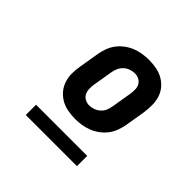

<svg xmlns="http://www.w3.org/2000/svg" viewBox="-133 -824 767 767"><g transform="rotate(45 250.0 -441.0)"><path d="M257 -317Q235 -317 214 -321Q193 -325 175.5 -335Q158 -345 145 -360.5Q132 -376 125.5 -395.5Q119 -415 119 -436.5Q119 -458 123 -480L137 -564Q140 -582 146.5 -600Q153 -618 164.5 -633.5Q176 -649 192 -661Q208 -673 225.5 -680Q243 -687 261.5 -690Q280 -693 298 -693Q320 -693 341 -689Q362 -685 379.5 -675Q397 -665 410 -649.5Q423 -634 429 -614.5Q435 -595 435 -573.5Q435 -552 432 -530L418 -446Q415 -428 408.5 -410Q402 -392 390.5 -376.5Q379 -361 363 -349Q347 -337 329.5 -330Q312 -323 293.5 -320Q275 -317 257 -317ZM258 -395Q270 -395 282.5 -399.5Q295 -404 305 -413Q315 -422 320 -434Q325 -446 327 -459L341 -543Q343 -556 343 -569Q343 -582 337.5 -592.5Q332 -603 321 -609Q310 -615 297 -615Q285 -615 272 -610.5Q259 -606 249.5 -597Q240 -588 234.5 -576Q229 -564 227 -551L213 -467Q211 -454 211.5 -441Q212 -428 217.5 -417.5Q223 -407 234 -401Q245 -395 258 -395ZM395 -189H106V-247H395Z"/></g></svg>

Font: Iosevka SS04 Extrabold Oblique
Style: Regular
Weight: 800
Italic angle: -9°
Monospace: yes
Designer: Belleve Invis
Foundry: Belleve Invis
Version: Version 19.0.0; ttfautohint (v1.8.4)